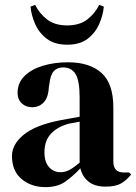

<svg xmlns="http://www.w3.org/2000/svg" viewBox="-20 -751 558 786"><path d="M166 15Q108 15 68.5 -18Q29 -51 29 -113Q29 -160 77 -199.5Q125 -239 228 -259Q244 -262 264 -265.5Q284 -269 306 -273V-352Q306 -420 289.5 -447.5Q273 -475 238 -475Q214 -475 200 -459.5Q186 -444 182 -406L180 -395Q178 -352 159 -332Q140 -312 112 -312Q86 -312 69 -328Q52 -344 52 -371Q52 -412 80.5 -440Q109 -468 156 -482Q203 -496 258 -496Q347 -496 395.5 -452.5Q444 -409 444 -311V-90Q444 -45 486 -45H508L517 -37Q498 -13 475.5 0Q453 13 412 13Q368 13 342.5 -7.5Q317 -28 309 -62Q279 -30 247.5 -7.5Q216 15 166 15ZM227 -46Q247 -46 264.5 -55.5Q282 -65 306 -85V-253Q296 -251 286 -249Q276 -247 263 -245Q217 -233 189.5 -204.5Q162 -176 162 -128Q162 -87 181 -66.5Q200 -46 227 -46ZM255 -568Q204 -568 172 -592Q140 -616 124 -652.5Q108 -689 105 -724L124 -731Q141 -696 172.5 -671.5Q204 -647 255 -647Q306 -647 337.5 -671.5Q369 -696 386 -731L405 -724Q402 -689 386 -652.5Q370 -616 338.5 -592Q307 -568 255 -568Z"/></svg>

Font: DeepMind Serif Display
Style: Regular
Weight: 400
Designer: Frank Grießhammer / Modifications: Colophon Foundry
Foundry: Colophon Foundry
Version: Version 5.003; ttfautohint (v1.8.2)